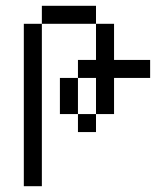

<svg xmlns="http://www.w3.org/2000/svg" viewBox="-20 -645 540 665"><path d="M500 -375V-437.5H375Q375 -437.5 375 -562.5H312.5Q312.5 -562.5 312.5 -437.5H250V-375H187.5Q187.5 -375 187.5 -250H250V-187.5H312.5V-250H250Q250 -250 250 -375H312.5Q312.5 -375 312.5 -250H375Q375 -250 375 -375ZM62.5 -562.5V0H125V-562.5ZM125 -562.5H312.5V-625H125Z"/></svg>

Font: BFUnifontExMono
Style: Regular
Weight: 500
Version: Version 15.0.06